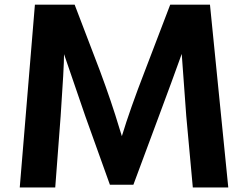

<svg xmlns="http://www.w3.org/2000/svg" viewBox="-20 -780 1070 830"><path d="M65.4 30.3 130.9 -759.8H302.7L412.1 -473.6Q462.9 -336.9 496.1 -225.6L506.8 -191.4Q542 -307.6 606.4 -473.6L715.8 -759.8H887.7L966.8 30.3H813.5L785.2 -278.3L765.6 -546.9Q724.6 -432.6 667 -278.3L556.6 18.6H455.1L348.6 -278.3L256.8 -545.9Q256.8 -489.3 242.2 -278.3L218.8 30.3Z"/></svg>

Font: GenEi M Gothic v2 Bold
Style: Regular
Weight: 700
Version: Version 2.0